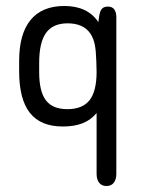

<svg xmlns="http://www.w3.org/2000/svg" viewBox="-20 -413 476 642"><path d="M303 -35V168Q303 187 311.5 198Q320 209 336 209Q352 209 360.5 198Q369 187 369 168V-356Q369 -371 362.5 -381Q356 -391 340 -391Q326 -391 319 -381.5Q312 -372 309 -339Q273 -393 195 -393Q121 -393 82.5 -346.5Q44 -300 44 -209V-175Q44 -81 80 -35.5Q116 10 190 10Q229 10 256.5 -1Q284 -12 303 -35ZM111 -172V-203Q111 -271 134 -303Q157 -335 206 -335Q261 -335 284 -298Q293 -283 297 -263.5Q301 -244 302 -209L303 -173Q303 -108 279.5 -78Q256 -48 205 -48Q156 -48 133.5 -77.5Q111 -107 111 -172Z"/></svg>

Font: Beiruti
Style: Regular
Weight: 400
Designer: Arlette Boutros
Foundry: Boutros
Version: Version 1.41